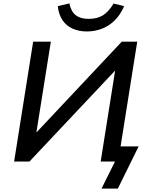

<svg xmlns="http://www.w3.org/2000/svg" viewBox="-20 -950 879 1129"><path d="M577 159 656 0H572L657 -535L655 -533L153 0H63L175 -705H279L194 -172L196 -173L696 -705H787L689 -89H795L673 159ZM491 -765Q443 -765 406 -782Q369 -799 347 -832Q325 -865 320 -914L388 -930Q398 -881 426 -860Q454 -839 501 -839Q551 -839 584.5 -859.5Q618 -880 648 -929L710 -914Q688 -863 654.5 -830Q621 -797 579 -781Q537 -765 491 -765Z"/></svg>

Font: Nunito Sans 7pt SemiBold
Style: Italic
Weight: 600
Italic angle: -9°
Designer: Vernon Adams
Foundry: Vernon Adams
Version: Version 3.101;gftools[0.9.27]